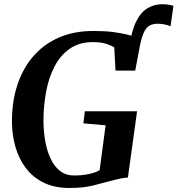

<svg xmlns="http://www.w3.org/2000/svg" viewBox="-20 -902 860 930"><path d="M632 -605 606 -670.5Q616.5 -751 639.2 -797Q662 -843 694.5 -862.2Q727 -881.5 764.5 -881.5Q780.5 -881.5 794.8 -879.5Q809 -877.5 820 -873.5L806 -775Q793 -780.5 776.5 -783.8Q760 -787 744 -787Q718 -787 701.8 -776.5Q685.5 -766 674.8 -740.2Q664 -714.5 655 -667.5ZM316 8.5Q243 8.5 190.5 -17.8Q138 -44 104.8 -88.5Q71.5 -133 55.2 -189Q39 -245 38 -305Q36.5 -404.5 62.8 -486.5Q89 -568.5 140 -628Q191 -687.5 264.5 -719.8Q338 -752 432 -752Q488.5 -752 526.5 -747Q564.5 -742 590.5 -735.8Q616.5 -729.5 636.5 -724.5Q643.5 -723 650.5 -721.5Q657.5 -720 665 -719L635 -560H539.5L533.5 -672.5Q516.5 -683 492 -690.5Q467.5 -698 430 -698Q364 -698 318.2 -666.2Q272.5 -634.5 244.2 -580Q216 -525.5 203.2 -457Q190.5 -388.5 190.5 -314.5Q191 -263.5 199.5 -216.5Q208 -169.5 225.8 -132.2Q243.5 -95 271.5 -73.5Q299.5 -52 339 -52Q374.5 -52 407 -58.2Q439.5 -64.5 462.5 -77.5L491.5 -295L384 -304.5L391 -363H644L599.5 -42Q584 -41.5 561.2 -36.8Q538.5 -32 517 -26Q476.5 -15 429.5 -3.2Q382.5 8.5 316 8.5Z"/></svg>

Font: Merriweather 36pt
Style: Bold Italic
Weight: 700
Italic angle: -7.8°
Version: Version 2.101